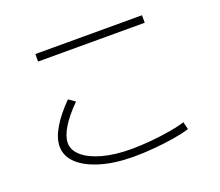

<svg xmlns="http://www.w3.org/2000/svg" viewBox="-121 -887 1242 1083"><g transform="rotate(-20 500.0 -345.0)"><path d="M510 22Q399 22 314 -3Q229 -28 182 -72Q135 -116 135 -175Q135 -223 169 -282Q203 -341 270 -409L309 -382Q247 -320 216 -268.5Q185 -217 185 -178Q185 -133 226 -98Q267 -63 340.5 -43Q414 -23 510 -23Q566 -23 627.5 -28.5Q689 -34 745 -43.5Q801 -53 838 -65L849 -20Q812 -8 754.5 1.5Q697 11 633 16.5Q569 22 510 22ZM185 -667V-712H825V-667Z"/></g></svg>

Font: M PLUS 1 Light
Style: Regular
Weight: 300
Designer: Coji Morishita
Foundry: UNDERFOREST DESIGN
Version: Version 1.001